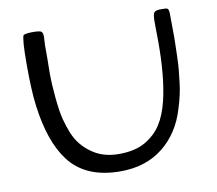

<svg xmlns="http://www.w3.org/2000/svg" viewBox="-79 -793 1012 897"><g transform="rotate(-10 427.5 -344.5)"><path d="M777 -675 778 -566Q778 -549 777.5 -533.5Q777 -518 776 -476Q775 -434 772.5 -409Q770 -384 766 -350Q760 -294 739 -228Q706 -117 624.5 -52.5Q543 12 423 12Q259 12 180 -91Q108 -185 86 -363Q77 -433 77 -555Q77 -677 87 -694Q98 -700 131.5 -700Q165 -700 172 -694Q179 -688 179 -669L177 -630Q177 -616 177 -596.5Q177 -577 177 -568L176 -496Q176 -447 182.5 -379Q189 -311 198.5 -275.5Q208 -240 220.5 -208.5Q233 -177 253.5 -151.5Q274 -126 300 -108Q353 -69 429.5 -69Q506 -69 554.5 -97Q603 -125 631 -168.5Q659 -212 675 -278Q701 -387 701 -548L700 -647Q700 -682 706.5 -691.5Q713 -701 736.5 -701Q760 -701 765 -700Q777 -698 777 -675Z"/></g></svg>

Font: Cagliostro
Style: Regular
Weight: 400
Designer: Matthew Desmond
Foundry: Matthew Desmond
Version: Version